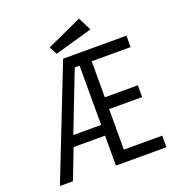

<svg xmlns="http://www.w3.org/2000/svg" viewBox="-143 -903 910 1011"><g transform="rotate(-20 312.5 -397.0)"><path d="M19 0 264 -624H619V-560H401V-358H586V-292H401V-65H616V0H333V-168H157L92 0ZM177 -228H333V-560H306ZM241 -660 218 -704 415 -794 452 -720Z"/></g></svg>

Font: Inconsolata Expanded Thin
Style: Regular
Weight: 100
Width: 7
Monospace: yes
Designer: Raph Levien, Cyreal, Brenton Simpson
Foundry: Raph Levien, Cyreal, Google
Version: Version 3.100; ttfautohint (v1.8.4.7-5d5b)